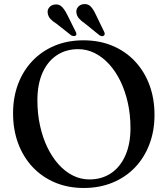

<svg xmlns="http://www.w3.org/2000/svg" viewBox="-20 -917 834 955"><path d="M395 -716.5Q474.5 -716.5 539.5 -689.2Q604.5 -662 651.2 -612.2Q698 -562.5 723.2 -494.8Q748.5 -427 748.5 -345.5Q748.5 -266 723.2 -199.5Q698 -133 651.5 -84.2Q605 -35.5 540.2 -8.8Q475.5 18 396.5 18Q318 18 253.5 -9.2Q189 -36.5 142.2 -86.2Q95.5 -136 70.2 -204Q45 -272 45 -353.5Q45 -433 70 -499.2Q95 -565.5 141.5 -614.2Q188 -663 252.2 -689.8Q316.5 -716.5 395 -716.5ZM629 -280.5Q629 -346.5 615.8 -405.8Q602.5 -465 578.8 -513.8Q555 -562.5 522.5 -598Q490 -633.5 451 -653Q412 -672.5 368.5 -672.5Q308 -672.5 262.2 -642Q216.5 -611.5 191.2 -554.5Q166 -497.5 166 -418Q166 -352 179 -292.5Q192 -233 215.5 -184.2Q239 -135.5 271.2 -99.5Q303.5 -63.5 342.5 -44Q381.5 -24.5 424.5 -24.5Q486 -24.5 532 -55.2Q578 -86 603.5 -143.5Q629 -201 629 -280.5ZM314 -844.5 356 -760Q359 -754.5 360 -749.5Q361 -744.5 357 -740.5Q352.5 -737 346.5 -737.5Q340.5 -738 334.5 -741L261 -799Q242.5 -810.5 231.2 -822.5Q220 -834.5 217.5 -851Q214.5 -867.5 224.8 -880Q235 -892.5 252 -894.5Q273.5 -897.5 287.5 -883.5Q301.5 -869.5 314 -844.5ZM456.5 -844.5 497.5 -760Q500.5 -754 500.8 -749Q501 -744 497 -740Q492.5 -736.5 486.5 -737.2Q480.5 -738 475 -741.5L402 -800.5Q384 -812.5 373 -825Q362 -837.5 360 -854Q358 -870.5 368.5 -882.8Q379 -895 396.5 -896.5Q418 -898.5 431.5 -884.2Q445 -870 456.5 -844.5Z"/></svg>

Font: Fraunces Wonky
Style: Regular
Weight: 400
Version: Version 1.000;[b76b70a41]